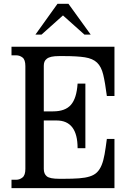

<svg xmlns="http://www.w3.org/2000/svg" viewBox="-20 -967 648 987"><path d="M568.4 -726.6V-473.6H529.3Q520.5 -542 510.7 -583Q501 -624 479 -645Q457 -666 416.5 -672.4Q376 -678.7 307.6 -678.7H284.2Q259.8 -678.7 244.6 -675.3Q229.5 -671.9 220.7 -665Q211.9 -658.2 208.5 -649.4Q205.1 -640.6 205.1 -628.9V-394.5H252.9Q315.4 -394.5 344.7 -428.2Q374 -461.9 378.9 -537.1H418.9V-205.1H378.9Q378.9 -347.7 270.5 -347.7H205.1V-98.6Q205.1 -73.2 220.7 -60.5Q236.3 -47.9 284.2 -47.9H307.6Q353.5 -47.9 386.2 -50.3Q418.9 -52.7 441.9 -60.1Q464.8 -67.4 479 -81.5Q493.2 -95.7 502.4 -118.2Q511.7 -140.6 517.6 -173.8Q523.4 -207 529.3 -252.9H568.4V0H39.1V-43H63.5Q81.1 -43 95.7 -54.7Q110.4 -66.4 110.4 -98.6V-627Q110.4 -660.2 95.7 -671.4Q81.1 -682.6 63.5 -682.6H39.1V-726.6ZM332 -947.3 446.3 -789.1H414.1L303.7 -887.7L193.4 -789.1H162.1L275.4 -947.3Z"/></svg>

Font: Subtext
Style: Regular
Weight: 400
Designer: Christopher J. Fynn
Foundry: Christopher J. Fynn for DDC
Version: Version 1.000 preliminary